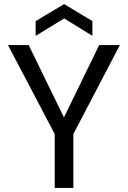

<svg xmlns="http://www.w3.org/2000/svg" viewBox="-20 -917 624 937"><path d="M565 -697 338 -263V0H247V-263L19 -697H120L292 -344L464 -697ZM293 -827 154 -742V-814L293 -897L431 -814V-742Z"/></svg>

Font: MSTAGE
Style: Regular
Weight: 400
Designer: Ninad Kale (Devanagari), Jonny Pinhorn (Latin)
Foundry: Indian Type Foundry
Version: 4.004